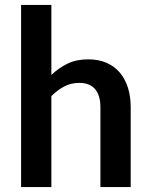

<svg xmlns="http://www.w3.org/2000/svg" viewBox="-20 -763 608 783"><path d="M66 0V-743H189.5V-457.5Q219.5 -486 255.5 -503.5Q291.5 -521 340 -521Q382 -521 414.5 -506.8Q447 -492.5 468.8 -466.8Q490.5 -441 501.8 -405.2Q513 -369.5 513 -326.5V0H389.5V-326.5Q389.5 -373.5 368 -399.2Q346.5 -425 302.5 -425Q270.5 -425 242.8 -410.8Q215 -396.5 189.5 -371V0Z"/></svg>

Font: Lato TR
Style: Bold
Weight: 700
Designer: Lukasz Dziedzic
Foundry: tyPoland Lukasz Dziedzic
Version: Version 1.104 2013